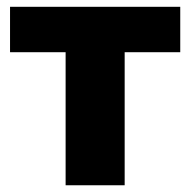

<svg xmlns="http://www.w3.org/2000/svg" viewBox="-20 -550 565 570"><path d="M9.8 -395V-529.8H515.1V-395H350.1V0H174.8V-395Z"/></svg>

Font: Russo One
Style: Regular
Weight: 400
Designer: Jovanny lemonad
Foundry: Jovanny Lemonad
Version: Version 1.000